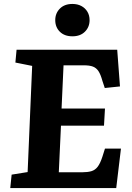

<svg xmlns="http://www.w3.org/2000/svg" viewBox="-20 -953 668 973"><path d="M143 -619 58 -636 64 -701H574L588 -515L511 -507L499 -543Q490 -576 479 -592.5Q468 -609 451 -615.5Q434 -622 405 -622H302L292 -403H512L507 -316H289L278 -80H397Q424 -80 443 -85.5Q462 -91 475 -108Q488 -125 499 -159L512 -200H593L569 0H32L39 -68L120 -81ZM260 -851Q260 -886 283.5 -909.5Q307 -933 347 -933Q373 -933 392.5 -922.5Q412 -912 423 -893.5Q434 -875 434 -851Q434 -816 410.5 -792.5Q387 -769 347 -769Q307 -769 283.5 -792Q260 -815 260 -851Z"/></svg>

Font: Literata
Style: Bold Italic
Weight: 700
Italic angle: -2°
Designer: Latin by Veronika Burian and Jose Scaglione. Greek by Irene Vlachou. Cyrillic by Vera Evstafieva
Foundry: TypeTogether
Version: Version 3.103;gftools[0.9.29]